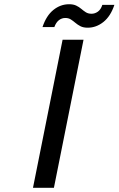

<svg xmlns="http://www.w3.org/2000/svg" viewBox="-20 -888 561 908"><path d="M276 -700H375L235 0H136ZM181 -760Q199 -814 232.5 -841Q266 -868 307 -868Q327 -868 340.5 -861.5Q354 -855 364.5 -846Q375 -837 386 -830Q397 -823 413 -823Q429 -823 443 -833Q457 -843 464 -865H521Q503 -811 469 -784Q435 -757 395 -757Q374 -757 360.5 -764Q347 -771 336.5 -780Q326 -789 315 -796Q304 -803 289 -803Q272 -803 258.5 -792.5Q245 -782 237 -760Z"/></svg>

Font: Albert Sans Medium
Style: Italic
Weight: 500
Italic angle: -11.25°
Designer: Andreas Rasmussen
Foundry: a.Foundry
Version: Version 1.025